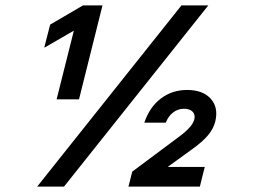

<svg xmlns="http://www.w3.org/2000/svg" viewBox="-20 -695 954 715"><path d="M190.8 -325 255 -580.8 146.7 -518.3H145L166.7 -603.3L289.2 -675H361.7L274.2 -325ZM458.3 0 472.5 -55.8 650 -188.3Q695.8 -222.5 703.3 -249.2Q708.3 -267.5 697.5 -278.8Q686.7 -290 665 -290Q642.5 -290 624.6 -276.2Q606.7 -262.5 597.5 -238.3H517.5Q536.7 -295.8 578.8 -327.9Q620.8 -360 676.7 -360Q735.8 -360 765 -327.1Q794.2 -294.2 781.7 -242.5Q775 -215.8 755 -191.7Q735 -167.5 694.2 -138.3L606.7 -75L605.8 -73.3H742.5L724.2 0ZM118.3 0 655.8 -675H755.8L218.3 0Z"/></svg>

Font: Funnel Sans SemiBold
Style: Italic
Weight: 600
Italic angle: -14.036°
Designer: NORD ID, Kristian Moeller
Foundry: Dicotype
Version: Version 1.000